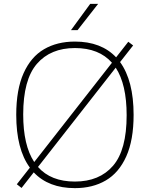

<svg xmlns="http://www.w3.org/2000/svg" viewBox="-20 -964 775 993"><path d="M671 -370Q671 -239.5 633 -155Q595 -70.5 527.2 -30.8Q459.5 9 367.5 9Q231.5 9 154.5 -72.5L91.5 8L67 -11L134.5 -97Q64 -192.5 64 -370Q64 -501 102 -585.5Q140 -670 207.8 -709.5Q275.5 -749 367.5 -749Q503.5 -749 580.5 -667.5L643.5 -748L668.5 -729L601 -643Q671 -546.5 671 -370ZM157 -126 559 -639.5Q492 -715.5 367.5 -715.5Q241.5 -715.5 170.8 -633.8Q100 -552 100 -372Q100 -212 157 -126ZM635 -368Q635 -527.5 578.5 -614L176.5 -100.5Q243 -25 367.5 -25Q494 -25 564.5 -106.5Q635 -188 635 -368ZM347 -808 446.5 -944H487.5L381 -808Z"/></svg>

Font: Encode Sans Semi Expanded Thin
Style: Regular
Weight: 250
Width: 6
Designer: Multiple Designers
Foundry: Impallari Type
Version: Version 2.000